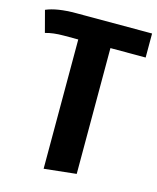

<svg xmlns="http://www.w3.org/2000/svg" viewBox="-121 -610 747 911"><g transform="rotate(15 252.5 -154.5)"><path d="M512 -531V-413H339V205L181 222V-413H110Q57 -413 20 -402L-8 -508Q45 -531 139 -531Z"/></g></svg>

Font: Fira Sans
Style: Bold
Weight: 700
Designer: bBox Type GmbH & Carrois Corporate GbR & Edenspiekermann AG
Foundry: bBox Type GmbH & Carrois Corporate GbR & Edenspiekermann AG
Version: Version 4.301;PS 004.301;hotconv 1.0.88;makeotf.lib2.5.64775